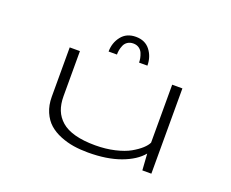

<svg xmlns="http://www.w3.org/2000/svg" viewBox="-112 -865 1274 1060"><g transform="rotate(20 525.0 -335.5)"><path d="M406 -553Q406 -604 436 -642.5Q466 -681 521 -681Q575.5 -681 604.8 -642.8Q634 -604.5 634 -553H585Q585 -565.5 582.5 -578.5Q580 -591.5 573.8 -606.8Q567.5 -622 553.5 -631.8Q539.5 -641.5 520 -641.5Q500 -641.5 486 -632Q472 -622.5 465.8 -607.2Q459.5 -592 457.2 -579Q455 -566 455 -553ZM489.5 10Q444 10 404 3.8Q364 -2.5 325 -18.2Q286 -34 258.2 -58.5Q230.5 -83 213.5 -122.2Q196.5 -161.5 196.5 -211.5V-501H256.5V-236.5Q256.5 -190 270.2 -155Q284 -120 313.8 -94Q343.5 -68 393.5 -54.5Q443.5 -41 513 -41Q574.5 -41 627.8 -53.5Q681 -66 714.8 -85.2Q748.5 -104.5 769.5 -123.8Q790.5 -143 798.5 -160.5V-501H858.5V0H805.5L799 -96.5Q759.5 -48.5 679.8 -19.2Q600 10 489.5 10Z"/></g></svg>

Font: League Mono Extended UltraLight
Style: Regular
Weight: 200
Width: 9
Designer: Tyler Finck
Foundry: The League of Moveable Type / Tyler Finck
Version: Version 2.210